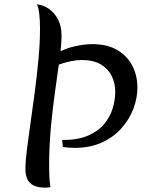

<svg xmlns="http://www.w3.org/2000/svg" viewBox="-20 -846 661 883"><path d="M232 -596Q275 -622 321 -632.5Q367 -643 405 -643Q475 -643 521 -615Q567 -587 589.5 -542Q612 -497 612 -444Q612 -395 593.5 -346Q575 -297 538.5 -256Q502 -215 448 -190.5Q394 -166 324 -166Q310 -166 296.5 -167Q283 -168 269 -170L266 -202Q337 -202 384 -222Q431 -242 458.5 -275Q486 -308 498 -347Q510 -386 510 -425Q510 -464 493.5 -497Q477 -530 443 -550Q409 -570 356 -570Q333 -570 305.5 -564.5Q278 -559 248 -548ZM97 -69Q97 -105 104 -161Q111 -217 121 -285Q131 -353 140.5 -427Q150 -501 157 -575Q164 -649 164 -716Q164 -754 160.5 -782.5Q157 -811 150 -826Q180 -823 205.5 -805Q231 -787 247 -756.5Q263 -726 263 -683Q263 -642 254.5 -578Q246 -514 234.5 -434.5Q223 -355 214.5 -265.5Q206 -176 206 -83Q206 -60 207 -35.5Q208 -11 212 15Q203 16 197 16.5Q191 17 186 17Q143 17 120 -3Q97 -23 97 -69Z"/></svg>

Font: Merienda
Style: Regular
Weight: 400
Designer: Eduardo Rodriguez Tunni
Foundry: Eduardo Rodriguez Tunni
Version: Version 2.001